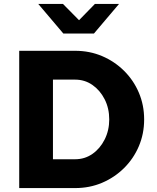

<svg xmlns="http://www.w3.org/2000/svg" viewBox="-20 -959 800 979"><path d="M250 -147H363Q412 -147 451 -174Q490 -201 513.5 -247.5Q537 -294 537 -350Q537 -407 513.5 -453Q490 -499 451 -526Q412 -553 363 -553H250ZM78 0V-700H363Q437 -700 500.5 -673Q564 -646 612.5 -598Q661 -550 688 -486.5Q715 -423 715 -350Q715 -277 688 -213.5Q661 -150 612.5 -102Q564 -54 500.5 -27Q437 0 363 0ZM301 -939 383 -856 464 -939H587L459 -788H303L175 -939Z"/></svg>

Font: Red Hat Text VF
Style: Regular
Weight: 300
Designer: Pentagram, MCKL
Foundry: Pentagram, MCKL
Version: Version 1.023